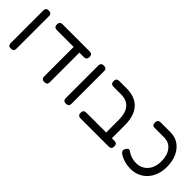

<svg xmlns="http://www.w3.org/2000/svg" viewBox="99 -1340 2111 2111"><g transform="rotate(45 1155.0 -284.0)"><path d="M123.2 9.8Q105.2 9.8 96 3.8Q86.8 -2.2 83.1 -12.5Q79.5 -22.8 79.5 -35V-537.8Q79.5 -550 83.1 -560.1Q86.8 -570.2 96.4 -575.9Q106 -581.5 124.2 -581.5Q142.5 -581.5 152 -575.4Q161.5 -569.2 164.8 -559.5Q168 -549.8 168 -536.8V-34Q168 -21.8 164.4 -12Q160.8 -2.2 151.5 3.8Q142.2 9.8 123.2 9.8Z M339.8 -492Q326.5 -492 316.2 -495.6Q306 -499.2 300 -509Q294 -518.8 294 -536.8Q294 -555.8 300 -565Q306 -574.2 316.2 -577.9Q326.5 -581.5 338.8 -581.5H756.5Q769.8 -581.5 779.5 -577.9Q789.2 -574.2 795.2 -565Q801.2 -555.8 801.2 -536.8Q801.2 -518.8 795.2 -509Q789.2 -499.2 779.1 -495.6Q769 -492 755.5 -492ZM643 9.8Q625 9.8 615.8 3.8Q606.5 -2.2 602.9 -12.5Q599.2 -22.8 599.2 -36V-505L687.8 -500.8V-29Q687.8 -18.5 684.1 -9.4Q680.5 -0.2 671.1 4.8Q661.8 9.8 643 9.8Z M979.2 9.8Q961.2 9.8 952 3.8Q942.8 -2.2 939.1 -12.5Q935.5 -22.8 935.5 -35V-537.8Q935.5 -550 939.1 -560.1Q942.8 -570.2 952.4 -575.9Q962 -581.5 980.2 -581.5Q998.5 -581.5 1008 -575.4Q1017.5 -569.2 1020.8 -559.5Q1024 -549.8 1024 -536.8V-34Q1024 -21.8 1020.4 -12Q1016.8 -2.2 1007.5 3.8Q998.2 9.8 979.2 9.8Z M1562 10.5Q1544.2 10.5 1534.5 5.5Q1524.8 0.5 1521 -8.6Q1517.2 -17.8 1517.2 -28.2V-273.5Q1517.2 -328 1505.6 -368.8Q1494 -409.5 1470.8 -437.2Q1447.5 -465 1413.1 -478.5Q1378.8 -492 1332.2 -492H1220.8Q1207.5 -492 1197.2 -495.6Q1187 -499.2 1181 -509Q1175 -518.8 1175 -536.8Q1175 -555.8 1181 -565Q1187 -574.2 1197.1 -577.9Q1207.2 -581.5 1219.8 -581.5H1329.2Q1398 -581.5 1449.8 -562.1Q1501.5 -542.8 1536.2 -504.5Q1571 -466.2 1588.5 -409.1Q1606 -352 1606 -276.2V-35.2Q1606 -22 1602.8 -11.8Q1599.5 -1.5 1589.9 4.5Q1580.2 10.5 1562 10.5ZM1210.8 10.5Q1197.5 10.5 1187.2 6.9Q1177 3.2 1171 -6.5Q1165 -16.2 1165 -34.2Q1165 -53.2 1171 -62.5Q1177 -71.8 1187.2 -75.4Q1197.5 -79 1209.8 -79H1644Q1657.2 -79 1667 -75.4Q1676.8 -71.8 1682.8 -62.5Q1688.8 -53.2 1688.8 -34.2Q1688.8 -16.2 1682.8 -6.5Q1676.8 3.2 1666.6 6.9Q1656.5 10.5 1643 10.5Z M1989.5 15Q1939 15 1896.5 2.9Q1854 -9.2 1823.2 -27.2Q1806.5 -36.8 1796.4 -48.4Q1786.2 -60 1785.8 -69.2Q1785.5 -76.5 1788.5 -85.6Q1791.5 -94.8 1796.2 -102.5Q1803.8 -114.2 1811.1 -120.2Q1818.5 -126.2 1825.5 -126.2Q1832.8 -126.2 1840.5 -122.2Q1848.2 -118.2 1856 -112.5Q1883.5 -94.2 1914.4 -83.9Q1945.2 -73.5 1987.5 -73.5Q2041.8 -73.5 2083.1 -99.6Q2124.5 -125.8 2147.8 -173.4Q2171 -221 2171 -284.8Q2171 -378.2 2126.9 -435.1Q2082.8 -492 2003.8 -492H1855Q1844.8 -492 1836.5 -495.6Q1828.2 -499.2 1823.6 -509.4Q1819 -519.5 1819 -536.8Q1819 -555 1825 -564.6Q1831 -574.2 1841.6 -577.9Q1852.2 -581.5 1864 -581.5H2016Q2088 -581.5 2142.5 -543.9Q2197 -506.2 2227.4 -439.6Q2257.8 -373 2257.8 -284.8Q2257.8 -215.5 2237 -159.9Q2216.2 -104.2 2179.8 -65.1Q2143.2 -26 2094.4 -5.5Q2045.5 15 1989.5 15Z"/></g></svg>

Font: Fredoka Light
Style: Regular
Weight: 300
Designer: Ben Nathan
Foundry: Milena B. Brandão, Ben Nathan
Version: Version 2.001